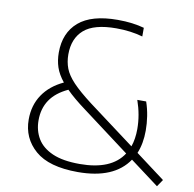

<svg xmlns="http://www.w3.org/2000/svg" viewBox="-83 -833 936 928"><g transform="rotate(10 385.0 -369.5)"><path d="M358 9Q216 9 148.2 -50Q80.5 -109 80.5 -200.5Q80.5 -270 115.5 -322.2Q150.5 -374.5 217 -405.5Q189.5 -439.5 178.5 -472.5Q167.5 -505.5 167.5 -544Q167.5 -641 230.2 -695Q293 -749 421.5 -749Q459.5 -749 492.2 -744.8Q525 -740.5 551.5 -733V-690.5Q492.5 -707.5 421.5 -707.5Q312.5 -707.5 263.5 -664.8Q214.5 -622 214.5 -543.5Q214.5 -506.5 226.5 -475Q238.5 -443.5 271 -409.2Q303.5 -375 364.5 -328.5L592 -158.5Q605.5 -196.5 605.5 -245.5Q605.5 -314.5 581 -384.5H624.5Q636 -351 641.5 -315.5Q647 -280 647 -245Q647 -181.5 626.5 -132.5L770.5 -24.5L747 10L606 -95.5Q535.5 9 358 9ZM128 -205Q128 -154.5 151.5 -115.2Q175 -76 226 -53.5Q277 -31 360.5 -31Q515.5 -31 573 -120L341 -294Q280 -339 244.5 -375Q185 -347.5 156.5 -305Q128 -262.5 128 -205Z"/></g></svg>

Font: Encode Sans SmExp XLt
Style: Regular
Weight: 200
Width: 6
Designer: Multiple Designers
Foundry: Impallari Type
Version: Version 3.002; ttfautohint (v1.8.3) -l 8 -r 50 -G 200 -x 14 